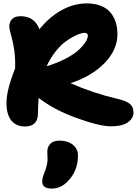

<svg xmlns="http://www.w3.org/2000/svg" viewBox="-20 -730 804 1128"><path d="M126 13.2Q76.2 13.2 47.1 -21.5Q18.1 -56.2 18.1 -126Q18.1 -201.2 68.8 -328.1Q70.8 -384.8 64 -433.6Q57.1 -482.4 39.1 -545.9Q27.8 -583.5 44.2 -609.1Q60.5 -634.8 101.1 -634.8Q182.6 -634.8 211.9 -558.1Q267.6 -628.4 340.1 -669.2Q412.6 -710 490.2 -710Q536.6 -710 572 -696Q607.4 -682.1 628.4 -657.2Q649.4 -632.3 659.7 -600.1Q669.9 -567.9 669.9 -528.8Q669.9 -437 594.2 -359.4Q518.6 -281.7 394 -241.2Q528.3 -182.1 671.9 -148.9Q722.2 -137.2 743.2 -119.6Q764.2 -102.1 764.2 -68.8Q764.2 -34.2 730.5 -11Q696.8 12.2 631.8 12.2Q565.4 12.2 430.9 -36.4Q296.4 -85 207 -154.8Q203.1 -99.1 203.1 -64.9Q203.1 13.2 126 13.2ZM476.1 -537.1Q468.3 -537.1 452.4 -532.7Q436.5 -528.3 410.4 -514.6Q384.3 -501 358.4 -480.7Q332.5 -460.4 303.7 -423.6Q274.9 -386.7 253.9 -340.8Q316.9 -359.9 366.2 -385.7Q415.5 -411.6 442.4 -436.8Q469.2 -461.9 482.7 -483.4Q496.1 -504.9 496.1 -520Q496.1 -537.1 476.1 -537.1ZM283.2 377.9Q228 377.9 228 335.9Q228 315.4 241.2 283.2Q250.5 261.7 254.6 241.7Q258.8 221.7 259.3 211.2Q259.8 200.7 258.8 183.8Q257.8 167 257.8 162.1Q257.8 132.8 275.9 114.5Q293.9 96.2 329.1 96.2Q377.9 96.2 408 120.4Q438 144.5 438 183.1Q438 272 380.9 332Q339.8 377.9 283.2 377.9Z"/></svg>

Font: Shantell Sans Irregular
Style: Regular
Weight: 800
Designer: Stephen Nixon, Anya Danilova, Shantell Martin
Foundry: Arrow Type
Version: Version 1.006;[9816181b4]